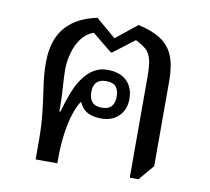

<svg xmlns="http://www.w3.org/2000/svg" viewBox="-67 -633 778 713"><g transform="rotate(10 321.5 -276.0)"><path d="M466 6V-374Q466 -417 460 -440Q454 -463 439.5 -476Q425 -489 400 -501L320 -440H316L241 -501Q212 -490 194.5 -465.5Q177 -441 169 -411.5Q161 -382 160 -355Q160 -330 161.5 -306.5Q163 -283 164.5 -256Q166 -229 166 -191H170Q192 -270 213.5 -305.5Q235 -341 259 -357Q271 -365 284.5 -369.5Q298 -374 317 -374Q362 -374 388 -349.5Q414 -325 414 -281Q414 -242 389.5 -217Q365 -192 323 -192Q304 -192 287.5 -196.5Q271 -201 259 -211.5Q247 -222 240 -239H238Q216 -205 204.5 -150Q193 -95 192 -32V0H110V-68Q110 -131 104 -181.5Q98 -232 91.5 -275.5Q85 -319 85 -360Q85 -414 101.5 -453.5Q118 -493 153.5 -519.5Q189 -546 245 -558L320 -494L400 -558Q451 -547 484 -526Q517 -505 532.5 -468.5Q548 -432 548 -374V-52L499 6ZM318 -232Q344 -232 355 -245.5Q366 -259 366 -282Q366 -306 355 -319Q344 -332 318 -332Q293 -332 281.5 -319Q270 -306 270 -282Q270 -259 281.5 -245.5Q293 -232 318 -232Z"/></g></svg>

Font: Noto Serif Thai
Style: Regular
Weight: 400
Designer: Monotype Design Team
Foundry: Monotype Imaging Inc.
Version: Version 2.001